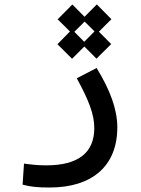

<svg xmlns="http://www.w3.org/2000/svg" viewBox="-20 -605 626 855"><path d="M201.2 230C391.1 230 502.4 133.8 502.4 -38.1C502.4 -116.2 471.7 -202.1 410.2 -302.2L321.8 -256.3C376 -157.7 399.9 -94.7 399.9 -34.7C399.9 76.7 326.2 131.3 186.5 131.3C147.5 131.3 124 128.4 86.9 123.5L80.6 217.3C116.7 227.1 148.9 230 201.2 230ZM300.8 -343.3 355.5 -397.9 409.7 -343.8 475.1 -408.7 420.4 -463.9 476.1 -519.5 411.1 -585.4 356.4 -530.3 302.2 -585 236.8 -519 291.5 -464.8 235.8 -408.2ZM355 -418.9 311 -463.4 356.9 -508.8 400.9 -465.3Z"/></svg>

Font: CaskaydiaCove Nerd Font
Style: Regular
Weight: 400
Designer: Aaron Bell
Foundry: Saja Typeworks
Version: Version 2111.1;Nerd Fonts 2.3.3